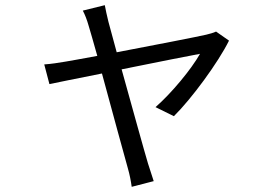

<svg xmlns="http://www.w3.org/2000/svg" viewBox="-20 -632 1040 742"><path d="M815 -510C805 -505 789 -501 777 -498C743 -490 573 -457 431 -430L399 -548C393 -573 388 -595 385 -612L300 -591C308 -576 316 -556 323 -531C329 -512 341 -469 356 -416C295 -405 248 -396 234 -394C204 -389 179 -385 151 -383L171 -307C198 -313 280 -329 374 -348C413 -205 461 -27 474 18C481 42 486 68 489 90L574 68C568 50 558 19 552 0C539 -43 490 -220 450 -364C588 -392 730 -420 753 -424C719 -364 643 -272 581 -218L652 -183C720 -250 823 -390 865 -475Z"/></svg>

Font: Source Han Sans KR Regular
Style: Regular
Weight: 400
Designer: Ryoko NISHIZUKA (kana & ideographs); Paul D. Hunt (Latin, Greek & Cyrillic); Wenlong ZHANG (bopomofo); Sandoll Communica
Foundry: Adobe Systems Incorporated
Version: Version 1.004;PS 1.004;hotconv 1.0.82;makeotf.lib2.5.63406